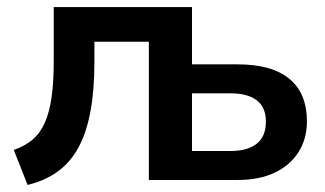

<svg xmlns="http://www.w3.org/2000/svg" viewBox="-20 -509 920 543"><path d="M58 14 19 -85Q51 -96 72.5 -114.5Q94 -133 107 -162.5Q120 -192 126 -235Q132 -278 132 -338V-489H523V-327H652Q749 -327 798.5 -286Q848 -245 848 -166Q848 -116 824 -78.5Q800 -41 756.5 -20.5Q713 0 652 0H401V-391H247V-334Q247 -255 236 -195Q225 -135 202.5 -93Q180 -51 144 -24.5Q108 2 58 14ZM523 -82H633Q680 -82 706 -102.5Q732 -123 732 -165Q732 -206 706 -225.5Q680 -245 633 -245H523Z"/></svg>

Font: NunitoSans3
Style: Bold
Weight: 700
Designer: Vernon Adams
Foundry: Vernon Adams
Version: Version 3.101;gftools[0.9.27]